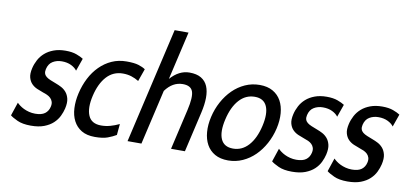

<svg xmlns="http://www.w3.org/2000/svg" viewBox="-70 -983 2623 1226"><g transform="rotate(10 1241.0 -370.0)"><path d="M175.7 10C209.7 10 238.4 5.5 261.8 -3.5C285.2 -12.5 304.6 -24.2 319.9 -38.5C335.2 -52.8 347 -68.7 355.4 -86C363.7 -103.3 369.7 -120 373.4 -136C379.2 -161.3 380.1 -182.5 376.1 -199.5C372 -216.5 365.2 -230.5 355.8 -241.5C346.3 -252.5 335.5 -261.2 323.3 -267.5C311.1 -273.8 299.4 -279 288.3 -283C274.2 -288.3 261.6 -293.3 250.3 -298C239 -302.7 229.9 -307.8 222.9 -313.5C215.9 -319.2 211.1 -326 208.6 -334C206.1 -342 206.2 -351.7 208.8 -363C214.2 -386.3 225.4 -403.2 242.5 -413.5C259.5 -423.8 279 -429 301 -429C324.4 -429 344.6 -424.8 361.7 -416.5C378.7 -408.2 391.6 -398 400.1 -386L429 -468C418.1 -475.3 403.1 -482.5 384 -489.5C365 -496.5 341.4 -500 313.4 -500C284.1 -500 258.3 -495.8 236.1 -487.5C213.8 -479.2 194.9 -468.2 179.4 -454.5C163.9 -440.8 151.5 -425.2 142.1 -407.5C132.7 -389.8 125.8 -371.7 121.5 -353C115.8 -328.3 115.1 -308 119.4 -292C123.7 -276 130.9 -262.8 140.8 -252.5C150.7 -242.2 162.7 -234 176.6 -228C190.6 -222 204.4 -216.7 217.9 -212C226.7 -209.3 235.4 -206 244.1 -202C252.9 -198 260.5 -192.8 267.1 -186.5C273.6 -180.2 278.3 -172.5 281.2 -163.5C284.2 -154.5 284.2 -143.7 281.2 -131C276.8 -111.7 267.3 -96.7 252.9 -86C238.4 -75.3 217.5 -70 190.2 -70C176.2 -70 162.7 -71.7 149.8 -75C136.9 -78.3 125.4 -82.5 115.2 -87.5C105 -92.5 96 -98 88 -104C80.1 -110 74 -115.3 69.7 -120L40.6 -33C50.1 -25 66 -15.8 88.3 -5.5C110.6 4.8 139.7 10 175.7 10Z M590.7 10C625.4 10 653.1 6.2 673.8 -1.5C694.6 -9.2 712.7 -17.7 728.2 -27L734.9 -99C715.4 -89.7 696 -82.3 676.8 -77C657.5 -71.7 637.9 -69 617.9 -69C575.9 -69 548.1 -85 534.5 -117C520.9 -149 520.3 -192 532.8 -246C545.4 -300.7 565.8 -343.3 593.8 -374C621.9 -404.7 657 -420 699 -420C719 -420 737.3 -417.3 754.1 -412C770.9 -406.7 786.9 -399.3 802 -390L830.7 -471C819.3 -479 804.3 -485.8 786 -491.5C767.6 -497.2 741.8 -500 708.4 -500C673.8 -500 641.9 -493.5 612.9 -480.5C583.9 -467.5 557.9 -449.5 535 -426.5C512 -403.5 492.6 -376.7 476.9 -346C461.1 -315.3 449.1 -282 440.8 -246C432.9 -212 429.8 -179.5 431.3 -148.5C432.8 -117.5 439.6 -90.2 451.9 -66.5C464.1 -42.8 481.6 -24.2 504.4 -10.5C527.3 3.2 556 10 590.7 10Z M1084 0H1174L1234.5 -262C1242.6 -297.3 1246.9 -329.5 1247.3 -358.5C1247.6 -387.5 1243.4 -412.5 1234.6 -433.5C1225.8 -454.5 1211.7 -470.8 1192.4 -482.5C1173.1 -494.2 1147.8 -500 1116.4 -500C1071.1 -500 1029.9 -479 992.9 -437L1065.2 -750H975.2L802 0H892L974.2 -356C1005.4 -398.7 1043 -420 1087 -420C1121.6 -420 1143.2 -408.2 1151.8 -384.5C1160.3 -360.8 1157.9 -320 1144.5 -262Z M1454.7 10C1488 10 1519.4 3.3 1548.8 -10C1578.2 -23.3 1604.6 -41.5 1627.9 -64.5C1651.2 -87.5 1671.3 -114.5 1688.1 -145.5C1704.9 -176.5 1717.4 -209.7 1725.6 -245C1733.7 -280.3 1736.5 -313.5 1734 -344.5C1731.5 -375.5 1723.9 -402.5 1711.2 -425.5C1698.5 -448.5 1680.6 -466.7 1657.3 -480C1634.1 -493.3 1605.8 -500 1572.4 -500C1538.4 -500 1506.7 -493.3 1477.3 -480C1447.9 -466.7 1421.5 -448.5 1398.2 -425.5C1374.9 -402.5 1354.9 -375.5 1338 -344.5C1321.2 -313.5 1308.7 -280.3 1300.6 -245C1292.4 -209.7 1289.6 -176.5 1292.1 -145.5C1294.6 -114.5 1302.2 -87.5 1314.9 -64.5C1327.6 -41.5 1345.6 -23.3 1368.8 -10C1392.1 3.3 1420.7 10 1454.7 10ZM1554 -420C1592.6 -420 1618.8 -404.7 1632.3 -374C1645.9 -343.3 1646.3 -300.3 1633.6 -245C1620.8 -189.7 1600.5 -146.7 1572.8 -116C1545 -85.3 1511.8 -70 1473.2 -70C1433.8 -70 1407.4 -85.3 1393.8 -116C1380.2 -146.7 1379.8 -189.7 1392.6 -245C1405.3 -300.3 1425.6 -343.3 1453.3 -374C1481.1 -404.7 1514.6 -420 1554 -420Z M1868.7 10C1902.7 10 1931.4 5.5 1954.8 -3.5C1978.2 -12.5 1997.6 -24.2 2012.9 -38.5C2028.2 -52.8 2040 -68.7 2048.4 -86C2056.7 -103.3 2062.7 -120 2066.4 -136C2072.2 -161.3 2073.1 -182.5 2069.1 -199.5C2065 -216.5 2058.2 -230.5 2048.8 -241.5C2039.3 -252.5 2028.5 -261.2 2016.3 -267.5C2004.1 -273.8 1992.4 -279 1981.3 -283C1967.2 -288.3 1954.6 -293.3 1943.3 -298C1932 -302.7 1922.9 -307.8 1915.9 -313.5C1908.9 -319.2 1904.1 -326 1901.6 -334C1899.1 -342 1899.2 -351.7 1901.8 -363C1907.2 -386.3 1918.4 -403.2 1935.5 -413.5C1952.5 -423.8 1972 -429 1994 -429C2017.4 -429 2037.6 -424.8 2054.7 -416.5C2071.7 -408.2 2084.6 -398 2093.1 -386L2122 -468C2111.1 -475.3 2096.1 -482.5 2077 -489.5C2058 -496.5 2034.4 -500 2006.4 -500C1977.1 -500 1951.3 -495.8 1929.1 -487.5C1906.8 -479.2 1887.9 -468.2 1872.4 -454.5C1856.9 -440.8 1844.5 -425.2 1835.1 -407.5C1825.7 -389.8 1818.8 -371.7 1814.5 -353C1808.8 -328.3 1808.1 -308 1812.4 -292C1816.7 -276 1823.9 -262.8 1833.8 -252.5C1843.7 -242.2 1855.7 -234 1869.6 -228C1883.6 -222 1897.4 -216.7 1910.9 -212C1919.7 -209.3 1928.4 -206 1937.1 -202C1945.9 -198 1953.5 -192.8 1960.1 -186.5C1966.6 -180.2 1971.3 -172.5 1974.2 -163.5C1977.2 -154.5 1977.2 -143.7 1974.2 -131C1969.8 -111.7 1960.3 -96.7 1945.9 -86C1931.4 -75.3 1910.5 -70 1883.2 -70C1869.2 -70 1855.7 -71.7 1842.8 -75C1829.9 -78.3 1818.4 -82.5 1808.2 -87.5C1798 -92.5 1789 -98 1781 -104C1773.1 -110 1767 -115.3 1762.7 -120L1733.6 -33C1743.1 -25 1759 -15.8 1781.3 -5.5C1803.6 4.8 1832.7 10 1868.7 10Z M2228.7 10C2262.7 10 2291.4 5.5 2314.8 -3.5C2338.2 -12.5 2357.6 -24.2 2372.9 -38.5C2388.2 -52.8 2400 -68.7 2408.4 -86C2416.7 -103.3 2422.7 -120 2426.4 -136C2432.2 -161.3 2433.1 -182.5 2429.1 -199.5C2425 -216.5 2418.2 -230.5 2408.8 -241.5C2399.3 -252.5 2388.5 -261.2 2376.3 -267.5C2364.1 -273.8 2352.4 -279 2341.3 -283C2327.2 -288.3 2314.6 -293.3 2303.3 -298C2292 -302.7 2282.9 -307.8 2275.9 -313.5C2268.9 -319.2 2264.1 -326 2261.6 -334C2259.1 -342 2259.2 -351.7 2261.8 -363C2267.2 -386.3 2278.4 -403.2 2295.5 -413.5C2312.5 -423.8 2332 -429 2354 -429C2377.4 -429 2397.6 -424.8 2414.7 -416.5C2431.7 -408.2 2444.6 -398 2453.1 -386L2482 -468C2471.1 -475.3 2456.1 -482.5 2437 -489.5C2418 -496.5 2394.4 -500 2366.4 -500C2337.1 -500 2311.3 -495.8 2289.1 -487.5C2266.8 -479.2 2247.9 -468.2 2232.4 -454.5C2216.9 -440.8 2204.5 -425.2 2195.1 -407.5C2185.7 -389.8 2178.8 -371.7 2174.5 -353C2168.8 -328.3 2168.1 -308 2172.4 -292C2176.7 -276 2183.9 -262.8 2193.8 -252.5C2203.7 -242.2 2215.7 -234 2229.6 -228C2243.6 -222 2257.4 -216.7 2270.9 -212C2279.7 -209.3 2288.4 -206 2297.1 -202C2305.9 -198 2313.5 -192.8 2320.1 -186.5C2326.6 -180.2 2331.3 -172.5 2334.2 -163.5C2337.2 -154.5 2337.2 -143.7 2334.2 -131C2329.8 -111.7 2320.3 -96.7 2305.9 -86C2291.4 -75.3 2270.5 -70 2243.2 -70C2229.2 -70 2215.7 -71.7 2202.8 -75C2189.9 -78.3 2178.4 -82.5 2168.2 -87.5C2158 -92.5 2149 -98 2141 -104C2133.1 -110 2127 -115.3 2122.7 -120L2093.6 -33C2103.1 -25 2119 -15.8 2141.3 -5.5C2163.6 4.8 2192.7 10 2228.7 10Z"/></g></svg>

Font: Cabin Condensed
Style: Regular
Weight: 400
Italic angle: -13°
Designer: Pablo Impallari
Foundry: Pablo Impallari. www.impallari.com Igino Marini. www.ikern.com
Version: Version 1.006